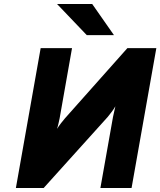

<svg xmlns="http://www.w3.org/2000/svg" viewBox="-20 -941 802 961"><path d="M59.5 0 183.5 -700H340.5L278.5 -349Q277 -341.5 273.2 -324.8Q269.5 -308 265.5 -296Q272.5 -307.5 285.5 -324.5Q298.5 -341.5 304.5 -348L617.5 -700H762.5L638.5 0H482.5L545.5 -355Q548 -366.5 551 -380Q554 -393.5 557.5 -409Q551 -397 537.8 -379.5Q524.5 -362 518.5 -355L198.5 0ZM414.5 -765 265.5 -921H441.5L550.5 -765Z"/></svg>

Font: Overpass Black
Style: Italic
Weight: 900
Italic angle: -10°
Designer: Delve Withrington, Dave Bailey, Thomas Jockin
Foundry: Delve Fonts LLC
Version: Version 4.000